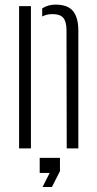

<svg xmlns="http://www.w3.org/2000/svg" viewBox="-20 -626 408 810"><path d="M60.5 0V-600H110.5V0ZM261.5 0 260.5 -501Q260 -536 246.5 -551.2Q233 -566.5 201 -566.5Q189 -566.5 178.2 -564Q167.5 -561.5 158 -556.5V-590.5Q170 -598.5 184 -602.5Q198 -606.5 214.5 -606.5Q265 -606.5 287.5 -580Q310 -553.5 310.5 -498V0ZM159.5 163 189.5 103.5H147.5V40H233V96L199 163Z"/></svg>

Font: Big Shoulders Stencil Text Thin ExtraLight
Style: Regular
Weight: 250
Version: Version 2.001